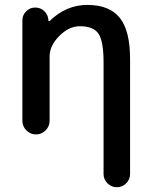

<svg xmlns="http://www.w3.org/2000/svg" viewBox="-20 -576 619 792"><path d="M179.7 -491.2Q179.7 -489.3 181.6 -488.8Q183.6 -488.3 184.6 -489.3Q252.9 -555.7 339.8 -555.7Q431.6 -555.7 474.1 -502.4Q516.6 -449.2 516.6 -332V141.6Q516.6 164.1 500.5 180.2Q484.4 196.3 461.9 196.3Q439.5 196.3 423.3 180.2Q407.2 164.1 407.2 141.6V-318.4Q407.2 -406.2 386.2 -437Q365.2 -467.8 309.6 -467.8Q264.6 -467.8 224.6 -427.7Q184.6 -387.7 184.6 -342.8V-78.1Q184.6 -54.7 168 -38.1Q151.4 -21.5 128.4 -21.5Q105.5 -21.5 88.9 -38.1Q72.3 -54.7 72.3 -78.1V-492.2Q72.3 -513.7 87.9 -529.3Q103.5 -544.9 125 -544.9Q147.5 -544.9 163.1 -529.8Q178.7 -514.6 179.7 -492.2Z"/></svg>

Font: Gen Jyuu Gothic Medium
Style: Regular
Weight: 500
Designer: [Source Han Sans]
Ryoko NISHIZUKA  (kana & ideographs); Paul D. Hunt (Latin, Greek & Cyrillic); Wenlong ZHANG  (bopomofo
Version: Version 1.002.20150607